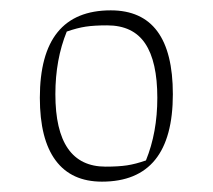

<svg xmlns="http://www.w3.org/2000/svg" viewBox="-20 -616 411 371"><path d="M57 -427Q57 -596 194 -596Q314 -596 314 -434Q314 -265 177 -265Q118 -265 87.5 -306Q57 -347 57 -427ZM262 -306Q284 -360 284 -427Q284 -497 260.5 -532Q237 -567 187 -567Q162 -567 145.5 -564.5Q129 -562 109 -555Q87 -501 87 -434Q87 -294 184 -294Q209 -294 225.5 -296.5Q242 -299 262 -306Z"/></svg>

Font: Athiti ExtraLight
Style: Regular
Weight: 275
Designer: CadsonDemak Team
Foundry: CadsonDemak
Version: Version 1.033